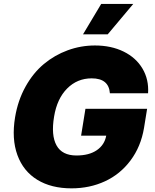

<svg xmlns="http://www.w3.org/2000/svg" viewBox="-20 -975 813 1004"><path d="M554.7 -487.2Q549 -565.3 459.5 -565.3Q383.9 -565.3 331 -512.1Q278.1 -458.8 262.8 -365.1Q246.4 -267.4 275.6 -214.7Q304.7 -161.9 380 -161.9Q445.7 -161.9 486.2 -189.6Q526.6 -217.3 535.5 -265.6H404.1L426.8 -406.2H749.3L733 -305.4Q716.6 -208.1 662.6 -136Q608.7 -63.9 528.9 -27Q449.2 9.9 353.7 9.9Q248.2 9.9 175.1 -34.8Q101.9 -79.5 71 -164.2Q40.1 -248.9 58.9 -362.2Q73.5 -449.9 113.3 -521.7Q153.1 -593.4 209.2 -640.1Q265.3 -686.8 334 -712Q402.7 -737.2 476.6 -737.2Q561.4 -737.2 626.4 -705.3Q691.4 -673.3 725.1 -616.3Q758.9 -559.3 754.3 -487.2ZM414.1 -795.5 509.2 -954.5H676.8L543.3 -795.5Z"/></svg>

Font: Karasuma Gothic
Style: Italic
Weight: 900
Italic angle: -9.39999°
Designer: Rasmus Andersson / Ryoko Nishizuka
Foundry: Genbu
Version: Version 1.00